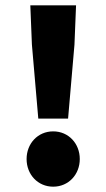

<svg xmlns="http://www.w3.org/2000/svg" viewBox="-20 -690 400 722"><path d="M124 -244H236L260 -522L266 -670H94L100 -522ZM180 12C238 12 280 -34 280 -92C280 -150 238 -196 180 -196C122 -196 80 -150 80 -92C80 -34 122 12 180 12Z"/></svg>

Font: Giro Sans Black
Style: Regular
Weight: 900
Designer: Paul D. Hunt
Foundry: Adobe Systems Incorporated
Version: Version 1.000;PS 1.0;hotconv 1.0.88;makeotf.lib2.5.647800